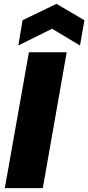

<svg xmlns="http://www.w3.org/2000/svg" viewBox="-20 -976 458 996"><path d="M5 0H202L326 -705H130ZM418 -871 273 -956 97 -871 75 -740 250 -827 395 -740Z"/></svg>

Font: SVN-Poppins ExtraBold
Style: Italic
Weight: 800
Italic angle: -10°
Designer: Ninad Kale (Devanagari), Jonny Pinhorn (Latin)
Foundry: Indian Type Foundry
Version: Version 3.002 2017